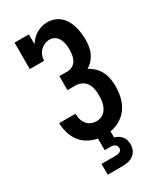

<svg xmlns="http://www.w3.org/2000/svg" viewBox="-235 -831 969 1139"><g transform="rotate(-30 250.0 -261.5)"><path d="M150 220V146H250Q257 146 263.5 144.5Q270 143 276 140Q282 137 285.5 131Q289 125 289 118Q289 111 286 104Q283 97 277.5 93Q272 89 264.5 87Q257 85 250 85H207V5Q173 -1 143 -18Q113 -35 93 -62Q73 -89 63.5 -122Q54 -155 53 -189H165Q165 -170 170 -151.5Q175 -133 186.5 -118Q198 -103 215.5 -95.5Q233 -88 252 -88Q267 -88 281 -92.5Q295 -97 305.5 -107Q316 -117 323 -129.5Q330 -142 334 -156Q338 -170 339.5 -184.5Q341 -199 341 -213Q341 -235 337 -256.5Q333 -278 322 -296Q311 -314 291 -324Q271 -334 250 -334H194V-430H250Q268 -430 284.5 -439.5Q301 -449 310 -465Q319 -481 322 -499.5Q325 -518 325 -536Q325 -549 324 -561.5Q323 -574 319.5 -586Q316 -598 310.5 -609.5Q305 -621 296 -629.5Q287 -638 275 -642.5Q263 -647 250 -647Q232 -647 215.5 -639.5Q199 -632 186.5 -619Q174 -606 167.5 -589Q161 -572 161 -554H63V-735H161V-668Q172 -685 186 -699Q200 -713 217 -723Q234 -733 253 -738Q272 -743 292 -743Q315 -743 337.5 -735Q360 -727 377.5 -711.5Q395 -696 406.5 -675.5Q418 -655 424.5 -632.5Q431 -610 434 -587Q437 -564 437 -541Q437 -518 433.5 -495Q430 -472 420.5 -451Q411 -430 395.5 -412.5Q380 -395 360 -384Q383 -372 402 -353.5Q421 -335 432.5 -312Q444 -289 448.5 -263Q453 -237 453 -211Q453 -174 444.5 -137.5Q436 -101 415.5 -70.5Q395 -40 362.5 -20Q330 0 293 5V47Q307 51 319.5 58.5Q332 66 341 77Q350 88 354 102Q358 116 358 131Q358 151 350 169.5Q342 188 325.5 200Q309 212 289.5 216Q270 220 250 220Z"/></g></svg>

Font: Iosevka Curly Slab
Style: Bold
Weight: 700
Monospace: yes
Designer: Belleve Invis
Foundry: Belleve Invis
Version: Version 22.1.2; ttfautohint (v1.8.4)